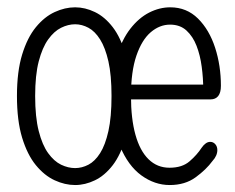

<svg xmlns="http://www.w3.org/2000/svg" viewBox="-20 -508 659 538"><path d="M190.5 10.5Q162 10.5 133.2 -2.8Q104.5 -16 80.5 -45.2Q56.5 -74.5 42 -122.2Q27.5 -170 27.5 -239Q27.5 -307.5 42 -355Q56.5 -402.5 80.5 -431.8Q104.5 -461 133.2 -474.2Q162 -487.5 190.5 -487.5Q218.5 -487.5 246 -474.2Q273.5 -461 296 -431.8Q318.5 -402.5 332 -355Q345.5 -307.5 345.5 -239Q345.5 -170 332 -122.2Q318.5 -74.5 296 -45.2Q273.5 -16 246 -2.8Q218.5 10.5 190.5 10.5ZM190.5 -37Q209.5 -37 227.8 -46.5Q246 -56 260.5 -78.8Q275 -101.5 283.8 -140.8Q292.5 -180 292.5 -239Q292.5 -297.5 283.8 -336Q275 -374.5 260.5 -397.5Q246 -420.5 227.8 -430.2Q209.5 -440 190.5 -440Q171 -440 151.2 -430.2Q131.5 -420.5 115 -397.5Q98.5 -374.5 88.5 -336Q78.5 -297.5 78.5 -239Q78.5 -180 88.5 -140.8Q98.5 -101.5 115 -78.8Q131.5 -56 151.2 -46.5Q171 -37 190.5 -37ZM455.5 10.5Q413.5 10.5 376.2 -16.5Q339 -43.5 316 -98.8Q293 -154 293 -239Q293 -303.5 307.2 -350.2Q321.5 -397 345.2 -427.5Q369 -458 398 -472.8Q427 -487.5 457 -487.5Q503 -487.5 534.8 -456Q566.5 -424.5 582.8 -374.2Q599 -324 599 -267.5Q599 -248.5 591.5 -239Q584 -229.5 570 -229.5H333V-271H563.5L549.5 -258Q549.5 -289 545.2 -321Q541 -353 530.8 -379.5Q520.5 -406 502.5 -422.5Q484.5 -439 456.5 -439Q427.5 -439 402.5 -417.8Q377.5 -396.5 362.2 -352Q347 -307.5 347 -239Q347 -175.5 359.5 -130.5Q372 -85.5 396.2 -61.8Q420.5 -38 455 -38Q490.5 -38 511.2 -56Q532 -74 545 -94Q550.5 -102 556.5 -106.2Q562.5 -110.5 569 -110.5Q577.5 -110.5 583.2 -104Q589 -97.5 589 -87.5Q589 -79.5 585.5 -71.8Q582 -64 575.5 -57Q558 -33 528.2 -11.2Q498.5 10.5 455.5 10.5Z"/></svg>

Font: Sono ExtraLight Monospace Light
Style: Regular
Weight: 300
Version: Version 2.112